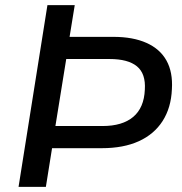

<svg xmlns="http://www.w3.org/2000/svg" viewBox="-20 -725 705 745"><path d="M52 0 164 -705H270L250 -582H420Q496 -582 548.5 -558.5Q601 -535 626 -490Q651 -445 647 -379Q644 -307 611 -255.5Q578 -204 518.5 -177Q459 -150 375 -150H182L158 0ZM195 -236H378Q455 -236 497 -271.5Q539 -307 542 -377Q546 -439 511.5 -467.5Q477 -496 405 -496H237Z"/></svg>

Font: Nunito Sans 10pt SemiBold
Style: Italic
Weight: 600
Italic angle: -9°
Designer: Vernon Adams
Foundry: Vernon Adams
Version: Version 3.101;gftools[0.9.27]